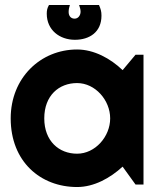

<svg xmlns="http://www.w3.org/2000/svg" viewBox="-20 -742 648 772"><path d="M557 -522H525L473 -460C424 -507 358 -543 290 -543C143 -543 23 -429 23 -266C23 -92 143 10 290 10C358 10 423 -26 473 -72L525 0H557ZM423 -266C423 -193 363 -124 290 -124C217 -124 158 -175 158 -266C158 -358 217 -408 290 -408C363 -408 423 -339 423 -266ZM378 -722H298C301 -712 304 -705 304 -695C304 -681 295 -667 280 -667C264 -667 256 -679 256 -694C256 -703 258 -713 261 -722C254 -722 177 -722 177 -722C170 -710 168 -700 168 -687C168 -621 220 -582 281 -582C340 -582 388 -613 388 -679C388 -696 385 -706 378 -722Z"/></svg>

Font: Righteous
Style: Regular
Weight: 400
Designer: Astigmatic (AOETI)
Foundry: Astigmatic (AOETI)
Version: Version 1.000